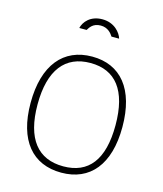

<svg xmlns="http://www.w3.org/2000/svg" viewBox="-139 -1074 1009 1187"><g transform="rotate(15 365.5 -481.0)"><path d="M498 -883C488 -917 447 -972 368 -972C291 -972 252 -923 243 -883H290C299 -897 316 -932 368 -932C414 -932 437 -902 449 -883ZM366 10C549 10 659 -119 659 -360C659 -603 549 -733 367 -733C184 -733 72 -602 72 -358C72 -118 182 10 366 10ZM368 -31C206 -31 116 -139 116 -360C116 -582 206 -692 367 -692C527 -692 615 -583 615 -360C615 -138 529 -31 368 -31Z"/></g></svg>

Font: United Sans Thin
Style: Regular
Weight: 100
Designer: Pablo Impallari, Rodrigo Fuenzalida (Modified by Dan O. Williams)
Version: Version 1.000;PS 001.000;hotconv 1.0.88;makeotf.lib2.5.64775